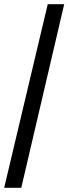

<svg xmlns="http://www.w3.org/2000/svg" viewBox="-20 -780 328 921"><path d="M82 121 288 -760H209L0 121Z"/></svg>

Font: UArctic Serif Black
Style: Regular
Weight: 900
Designer: Customization by Puisto advertising & original work Monotype Design Team
Foundry: Monotype Imaging Inc.
Version: Version 2.004